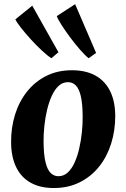

<svg xmlns="http://www.w3.org/2000/svg" viewBox="-20 -910 620 943"><path d="M333 -565Q401.5 -565 448.5 -539Q495.5 -513 520.5 -463.2Q545.5 -413.5 546 -341Q546 -269 526 -205Q506 -141 467 -92Q428 -43 371.8 -14.8Q315.5 13.5 244 13.5Q177.5 13.5 130.8 -12.5Q84 -38.5 59.5 -88.8Q35 -139 34.5 -211Q34 -283.5 54 -347.5Q74 -411.5 112.8 -460.2Q151.5 -509 207.2 -537Q263 -565 333 -565ZM314 -506.5Q287.5 -506.5 267.8 -488Q248 -469.5 234 -438.5Q220 -407.5 211 -369.2Q202 -331 197.8 -290.5Q193.5 -250 194 -213.5Q194.5 -149.5 203.8 -112.5Q213 -75.5 229.2 -60Q245.5 -44.5 266.5 -44.5Q293 -44.5 312.8 -62.8Q332.5 -81 346.5 -112Q360.5 -143 369.2 -181.5Q378 -220 382.2 -260.8Q386.5 -301.5 386 -338.5Q385.5 -403 376.5 -439.5Q367.5 -476 351.5 -491.2Q335.5 -506.5 314 -506.5ZM232.5 -624Q214 -635.5 186.5 -661Q159 -686.5 131.2 -717Q103.5 -747.5 82.5 -774.2Q61.5 -801 55.5 -815L138.5 -882L267 -653.5ZM415.5 -624Q398 -637.5 373.5 -665.5Q349 -693.5 324.5 -726.5Q300 -759.5 281.8 -788Q263.5 -816.5 259 -831L349 -889.5L452 -650Z"/></svg>

Font: Merriweather 28pt ExtraBold
Style: Italic
Weight: 800
Italic angle: -7.8°
Version: Version 2.101